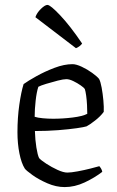

<svg xmlns="http://www.w3.org/2000/svg" viewBox="-20 -761 475 781"><path d="M243 0Q208 0 172.5 -15.5Q137 -31 112 -49Q87 -67 81 -75Q67 -97 59 -137Q51 -177 51 -223Q51 -282 58.5 -334.5Q66 -387 76 -419Q94 -432 128 -451Q162 -470 201.5 -485Q241 -500 275 -500Q290 -500 312.5 -489.5Q335 -479 355 -464.5Q375 -450 383 -440Q389 -429 393.5 -404.5Q398 -380 400.5 -352.5Q403 -325 402 -306Q389 -288 366.5 -270.5Q344 -253 332 -247Q323 -244 292 -239.5Q261 -235 216.5 -231.5Q172 -228 122 -228Q123 -192 128 -161Q133 -130 139 -118Q147 -109 168.5 -95Q190 -81 214 -70Q238 -59 254 -59Q269 -59 296 -64Q323 -69 348.5 -75.5Q374 -82 384 -85Q387 -82 391 -75.5Q395 -69 396 -62Q365 -38 324.5 -19Q284 0 243 0ZM196 -278Q235 -278 275.5 -283Q316 -288 335 -298Q335 -313 334 -333.5Q333 -354 330.5 -372Q328 -390 325 -399Q322 -404 308.5 -413.5Q295 -423 278.5 -431Q262 -439 250 -439Q238 -439 214.5 -433Q191 -427 168 -420Q145 -413 136 -408Q129 -387 125 -351.5Q121 -316 121 -286Q133 -282 154 -280Q175 -278 196 -278ZM289 -565 124 -691Q130 -709 146.5 -725Q163 -741 173 -741Q185 -741 225.5 -698Q266 -655 314 -584Q311 -579 304 -573.5Q297 -568 289 -565Z"/></svg>

Font: Texturina 72pt Light
Style: Regular
Weight: 300
Designer: Guillermo Torres Carreño
Foundry: Omnibus-Type
Version: Version 1.002; ttfautohint (v1.8.3)